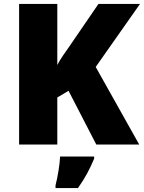

<svg xmlns="http://www.w3.org/2000/svg" viewBox="-20 -734 731 975"><path d="M687 0 466 -394 691 -714H480L330 -495C310 -467 287 -435 271 -404V-714H77V0H271V-239L328 -273L469 0ZM458 72V61H285C284 99 273 165 262 207V221H376C414 167 435 126 458 72Z"/></svg>

Font: Noto Sans Myanmar UI Black
Style: Regular
Weight: 900
Designer: Monotype Design Team
Foundry: Monotype Imaging Inc.
Version: Version 2.103